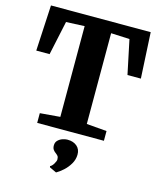

<svg xmlns="http://www.w3.org/2000/svg" viewBox="-144 -845 1016 1219"><g transform="rotate(15 364.5 -235.0)"><path d="M277.5 -75V-671.5L156.5 -666L108.5 -442H21L37 -743H692.5L708.5 -442H620.5L573.5 -666L451.5 -671.5V-75L584 -64V0H145.5V-64ZM445 129Q444.5 161.5 427.5 190.2Q410.5 219 386.8 240.2Q363 261.5 343 272.5H341.5L297 251.5L295 244Q307.5 238.5 318.5 220.2Q329.5 202 329.5 191Q329.5 175 323 167.8Q316.5 160.5 309 155Q300.5 149.5 292.5 139Q284.5 128.5 284.5 110.5Q284.5 89.5 297.8 76.8Q311 64 328.2 58.5Q345.5 53 357.5 53H361Q398 53 421.8 73.2Q445.5 93.5 445 129Z"/></g></svg>

Font: Merriweather 24pt Black
Style: Regular
Weight: 900
Designer: Eben Sorkin
Foundry: Eben Sorkin
Version: Version 2.100